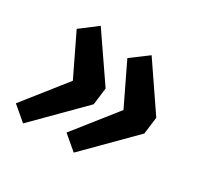

<svg xmlns="http://www.w3.org/2000/svg" viewBox="-105 -618 719 696"><g transform="rotate(30 254.5 -269.5)"><path d="M345 -493 473 -305 464 -234 277 -46 218 -96 356 -270 274 -440ZM132 -493 261 -305 252 -234 65 -46 6 -96 144 -270 62 -440Z"/></g></svg>

Font: Bitter
Style: Bold Italic
Weight: 700
Italic angle: -9°
Designer: Sol Matas, and Bitter project Authors
Foundry: Sol Matas
Version: Version 2.001